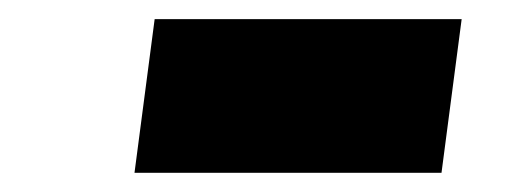

<svg xmlns="http://www.w3.org/2000/svg" viewBox="-20 -785 540 200"><path d="M120.1 -605 141.1 -765.1H460.9L439.9 -605Z"/></svg>

Font: Cooper Hewitt
Style: Heavy Italic
Weight: 714
Designer: Village Type and Design LLC
Foundry: Cooper Hewitt Smithsonian Design Museum
Version: 1.000